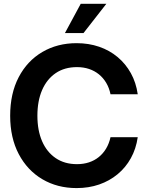

<svg xmlns="http://www.w3.org/2000/svg" viewBox="-20 -963 766 995"><path d="M377 11.7Q277.3 11.7 199.5 -34.2Q121.6 -80.1 77.1 -164.6Q32.7 -249 32.7 -363.3Q32.7 -478.5 76.9 -563Q121.1 -647.5 199.2 -693.4Q277.3 -739.3 377 -739.3Q439.9 -739.3 493.9 -720.7Q547.9 -702.1 589.6 -667.2Q631.3 -632.3 658.2 -583.7Q685.1 -535.2 693.8 -474.6H552.7Q545.9 -507.8 530.3 -533.9Q514.6 -560.1 492.2 -578.1Q469.7 -596.2 441.2 -605.7Q412.6 -615.2 378.9 -615.2Q314.5 -615.2 268.6 -584Q222.7 -552.7 198.2 -496.3Q173.8 -439.9 173.8 -363.3Q173.8 -287.1 198.2 -231Q222.7 -174.8 268.6 -143.6Q314.5 -112.3 378.9 -112.3Q412.6 -112.3 440.9 -121.6Q469.2 -130.9 491.7 -148.9Q514.2 -167 529.8 -192.9Q545.4 -218.8 552.7 -252H693.8Q685.1 -191.9 658.2 -143.3Q631.3 -94.7 589.4 -60.1Q547.4 -25.4 493.7 -6.8Q439.9 11.7 377 11.7ZM316.4 -791.5 398.4 -943.4H531.2L412.6 -791.5Z"/></svg>

Font: Inter Cardless Display
Style: Bold
Weight: 700
Designer: Rasmus Andersson
Foundry: rsms
Version: Version 4.001;git-9221beed3